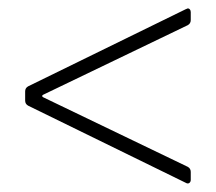

<svg xmlns="http://www.w3.org/2000/svg" viewBox="-20 -498 515 458"><path d="M423 -62 47 -246Q40 -250 40 -258V-280Q40 -288 47 -292L423 -476L428 -478Q431 -478 433 -475.5Q435 -473 435 -469V-450Q435 -442 428 -438L83 -272Q78 -269 83 -266L428 -100Q435 -96 435 -88V-69Q435 -64 431.5 -61.5Q428 -59 423 -62Z"/></svg>

Font: Barlow Semi Condensed ExLight
Style: Regular
Weight: 275
Width: 4
Designer: Jeremy Tribby
Foundry: Tribby Type
Version: Version 1.408